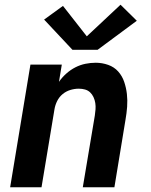

<svg xmlns="http://www.w3.org/2000/svg" viewBox="-20 -794 640 814"><path d="M23 0 109 -520H242L230 -447Q243 -466 261 -482Q279 -498 299.5 -508.5Q320 -519 342 -523.5Q364 -528 386 -528Q413 -528 438.5 -519Q464 -510 481 -491Q498 -472 506.5 -447Q515 -422 518 -395.5Q521 -369 519 -341.5Q517 -314 512 -286L465 0H331Q344 -76 356.5 -152Q369 -228 382 -304Q384 -317 385 -330.5Q386 -344 384 -357Q382 -370 376.5 -382Q371 -394 362 -402.5Q353 -411 340.5 -414.5Q328 -418 314 -418Q296 -418 278 -412.5Q260 -407 245.5 -395Q231 -383 222.5 -366Q214 -349 211 -331L156 0ZM394 -583H287L167 -711L247 -769L348 -640L491 -774L560 -706Z"/></svg>

Font: Iosevka SS04 XBd Ex Obl
Style: Regular
Weight: 800
Width: 7
Italic angle: -9°
Monospace: yes
Designer: Belleve Invis
Foundry: Belleve Invis
Version: Version 19.0.0; ttfautohint (v1.8.4)